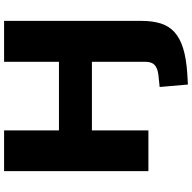

<svg xmlns="http://www.w3.org/2000/svg" viewBox="-20 -725 938 938"><g transform="rotate(-90 449.0 -256.0)"><path d="M505 193 493 55 551 49Q585 45 600.5 30.5Q616 16 616 -14V-276H281V0H82V-705H281V-437H616V-705H816V-35Q816 20 803.5 60Q791 100 761.5 127Q732 154 682.5 169.5Q633 185 558 190Z"/></g></svg>

Font: Nunito Sans 10pt SemiExpanded Black
Style: Regular
Weight: 900
Width: 6
Designer: Vernon Adams
Foundry: Vernon Adams
Version: Version 3.101;gftools[0.9.27]